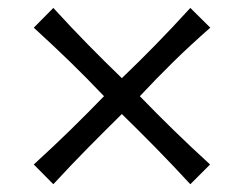

<svg xmlns="http://www.w3.org/2000/svg" viewBox="-20 -558 626 494"><path d="M117.2 -84 66.9 -134.8Q118.7 -182.1 161.1 -223.6Q203.6 -265.1 247.6 -310.5Q203.1 -357.4 161.1 -398.2Q119.1 -439 66.9 -486.8L117.2 -537.6Q164.6 -485.8 206.3 -443.4Q248 -400.9 293.5 -356.9Q339.4 -400.9 380.9 -443.4Q422.4 -485.8 469.7 -537.6L521 -486.8Q468.3 -440.4 426 -398.9Q383.8 -357.4 339.8 -310.5Q383.8 -265.1 426.3 -223.6Q468.8 -182.1 520.5 -134.8L469.7 -84Q421.9 -135.7 380.4 -178Q338.9 -220.2 293.5 -264.6Q248.5 -220.2 206.8 -178Q165 -135.7 117.2 -84Z"/></svg>

Font: Pinar-DS3-FD Regular
Style: Regular
Weight: 400
Designer: Amin Abedi
Version: Version 3.000